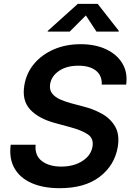

<svg xmlns="http://www.w3.org/2000/svg" viewBox="-20 -967 689 998"><path d="M290.5 11.2Q205.6 11.2 145 -15.1Q84.5 -41.5 55.4 -92Q26.4 -142.6 35.6 -214.8H165Q160.2 -157.7 198.2 -129.4Q236.3 -101.1 298.3 -101.1Q362.8 -101.1 408 -129.9Q453.1 -158.7 460.9 -205.6Q467.8 -248 435.3 -269.3Q402.8 -290.5 346.2 -305.7L267.6 -327.1Q181.2 -350.1 137.2 -397.2Q93.3 -444.3 106.4 -522.9Q116.7 -586.9 157.2 -635.3Q197.8 -683.6 260 -710.4Q322.3 -737.3 398.9 -737.3Q476.1 -737.3 532.5 -710.4Q588.9 -683.6 616.7 -636.2Q644.5 -588.9 635.7 -527.3H508.8Q511.2 -573.7 479 -599.6Q446.8 -625.5 387.7 -625.5Q326.2 -625.5 286.9 -598.6Q247.6 -571.8 240.7 -530.8Q235.8 -500.5 251 -481.2Q266.1 -461.9 292.7 -450.2Q319.3 -438.5 348.1 -430.7L412.6 -413.6Q465.3 -400.4 510 -375.5Q554.7 -350.6 578.6 -309.1Q602.5 -267.6 592.3 -204.1Q576.2 -107.9 498.5 -48.3Q420.9 11.2 290.5 11.2ZM342.3 -802.7H227.5L228.5 -806.6L384.3 -946.8H487.8L597.7 -806.6L596.7 -802.7H481.4L426.3 -886.7Z"/></svg>

Font: Inter Semi Bold
Style: Italic
Weight: 600
Italic angle: -9.39999°
Designer: Rasmus Andersson
Foundry: rsms
Version: Version 4.000;git-3c8e0fc